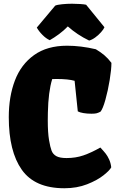

<svg xmlns="http://www.w3.org/2000/svg" viewBox="-20 -1004 636 1034"><path d="M341.3 -757.8Q414.6 -757.8 496.1 -738.8Q522.5 -723.1 542.2 -706.3Q562 -689.5 580.1 -665.5Q580.1 -630.9 570.8 -573.5Q561.5 -516.1 547.6 -466.6Q533.7 -417 521 -402.3Q508.3 -396 499.5 -393.8Q490.7 -391.6 472.2 -391.6Q449.2 -391.6 429.2 -395Q409.2 -398.4 398.9 -404.3L381.8 -568.8Q347.2 -578.6 285.6 -578.6Q269 -578.6 261.2 -578.1Q240.2 -510.7 237.8 -397Q237.3 -383.3 237.3 -355.5Q237.3 -290 244.1 -249.5Q250.5 -211.4 257.8 -192.4Q265.1 -173.3 283.4 -163.1Q301.8 -152.8 338.4 -152.8Q387.7 -152.8 429.4 -167.2Q471.2 -181.6 520.5 -209.5Q539.1 -189.5 549.1 -176.8Q559.1 -164.1 567.6 -145.5Q576.2 -127 579.1 -103Q571.3 -86.9 537.6 -60.1Q503.9 -33.2 449.2 -11.7Q394.5 9.8 326.7 9.8Q168 9.8 97.7 -89.4Q27.3 -188.5 27.3 -373Q27.3 -483.9 60.3 -570.6Q93.3 -657.2 163.6 -707.5Q233.9 -757.8 341.3 -757.8ZM248 -787.6Q228 -796.4 208.5 -816.2Q189 -835.9 178.2 -855.5L277.3 -973.6Q287.6 -978.5 314.5 -981.2Q341.3 -983.9 368.2 -983.9Q389.2 -983.9 411.4 -982.4Q433.6 -981 443.8 -978.5L542.5 -857.4Q538.1 -846.2 524.2 -830.6Q510.3 -814.9 492.9 -802.2Q475.6 -789.6 460 -785.6Q396 -816.4 345.2 -861.8Q324.2 -839.8 297.9 -820.3Q271.5 -800.8 248 -787.6Z"/></svg>

Font: Kavoon
Style: Regular
Weight: 400
Designer: Viktoriya Grabowska
Foundry: Viktoriya Grabowska
Version: Version 1.004; ttfautohint (v1.4.1)